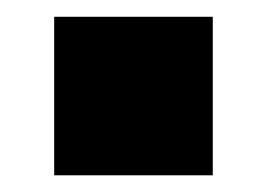

<svg xmlns="http://www.w3.org/2000/svg" viewBox="-20 -210 320 230"><path d="M234.9 -189.9V0H44.9V-189.9Z"/></svg>

Font: Cooper Hewitt
Style: Heavy
Weight: 713
Designer: Village Type and Design LLC
Foundry: Cooper Hewitt Smithsonian Design Museum
Version: 1.000